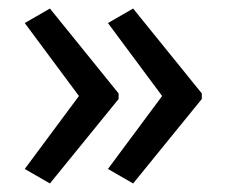

<svg xmlns="http://www.w3.org/2000/svg" viewBox="-20 -540 531 450"><path d="M453 -308 292 -110 233 -144 360 -315 233 -486 292 -520 453 -321ZM258 -308 97 -110 38 -144 165 -315 38 -486 97 -520 258 -321Z"/></svg>

Font: Noto Sans Tamil UI SemiCondensed
Style: Regular
Weight: 400
Width: 4
Designer: Jelle Bosma - Monotype Design Team
Foundry: Monotype Imaging Inc.
Version: Version 2.004; ttfautohint (v1.8.4.7-5d5b)